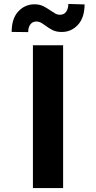

<svg xmlns="http://www.w3.org/2000/svg" viewBox="-20 -958 491 978"><path d="M301.5 -727.3V0H147.7V-727.3ZM123.6 -794.4 39.4 -795.5Q39.4 -863.3 73 -899.5Q106.5 -935.7 154.8 -936.1Q182.5 -936.1 201.7 -926Q220.9 -915.8 236.9 -904.8Q249.3 -896 260.8 -889.4Q272.4 -882.8 285.9 -882.8Q306.5 -883.2 317.1 -898.3Q327.8 -913.4 328.1 -937.9L410.9 -935.4Q410.5 -867.9 377.1 -831.7Q343.8 -795.5 295.5 -795.1Q265.6 -795.1 246.8 -805.2Q228 -815.3 213.1 -826.3Q201.3 -835.2 190 -841.8Q178.6 -848.4 164.4 -848.4Q146 -848.4 134.8 -833.8Q123.6 -819.2 123.6 -794.4Z"/></svg>

Font: Inter Zeller
Style: Bold
Weight: 700
Designer: Rasmus Andersson; Joe Bland
Foundry: zeller
Version: Version 3.015;git-dec3a8cb1